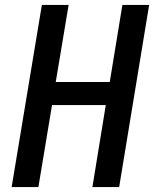

<svg xmlns="http://www.w3.org/2000/svg" viewBox="-20 -755 640 775"><path d="M27 0 149 -735H257L205 -424H423L474 -735H582L461 0H353L407 -331H190L135 0Z"/></svg>

Font: Iosevka Curly SmBdExObl
Style: Regular
Weight: 600
Width: 7
Italic angle: -9°
Monospace: yes
Designer: Belleve Invis
Foundry: Belleve Invis
Version: Version 11.1.0; ttfautohint (v1.8.3)